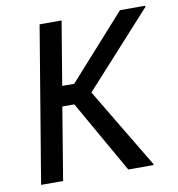

<svg xmlns="http://www.w3.org/2000/svg" viewBox="-75 -719 732 788"><g transform="rotate(-10 291.0 -325.0)"><path d="M33.3 0 141.7 -650H233.3L189.2 -385H239.2L476.7 -650H581.7V-645L302.5 -337.5L501.7 -5V0H396.7L225 -301.7H175L125 0Z"/></g></svg>

Font: Familjen Grotesk GF
Style: Italic
Weight: 400
Designer: Anders Wikstroem, Jonas Baeckman, Matilda Gysing, Kristian Moeller
Foundry: Familjen STHML AB
Version: Version 2.000; Beta; Release 4; Build 6